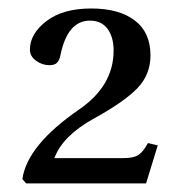

<svg xmlns="http://www.w3.org/2000/svg" viewBox="-20 -700 420 448"><path d="M32.2 -282.2Q43.5 -361.3 165 -444.8Q245.1 -500 245.1 -582Q245.1 -613.3 231 -632.6Q216.8 -651.9 189.9 -651.9Q137.7 -651.9 121.1 -571.8Q118.7 -559.1 113 -553.5Q107.4 -547.9 95.2 -547.9Q78.6 -547.9 64.2 -558.3Q49.8 -568.8 49.8 -584Q49.8 -621.1 88.1 -650.6Q126.5 -680.2 192.9 -680.2Q257.8 -680.2 294.4 -652.3Q331.1 -624.5 331.1 -570.8Q331.1 -525.9 300.5 -494.1Q270 -462.4 198.2 -422.9Q126 -382.8 106.9 -331.1H269Q292 -331.1 303.2 -338.6Q314.5 -346.2 325.2 -366.2L348.1 -360.8L320.8 -272H41Z"/></svg>

Font: Heuristica
Style: Regular
Weight: 400
Version: Version 1.0.2